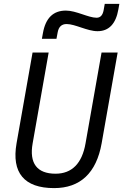

<svg xmlns="http://www.w3.org/2000/svg" viewBox="-20 -966 639 996"><path d="M260.7 9.8C396 9.8 480 -68.4 507.3 -222.7L590.3 -693.4H506.8L423.8 -222.7C405.8 -118.2 353 -64.9 268.1 -64.9C171.9 -64.9 130.9 -119.1 149.4 -222.7L232.4 -693.4H148.9L65.9 -222.7C39.1 -69.8 105.5 9.8 260.7 9.8ZM197.3 -764.6H272.9L279.3 -798.8C284.7 -827.1 299.8 -841.3 325.7 -841.3C369.6 -841.3 433.1 -804.2 485.8 -804.2C544.4 -804.2 581.1 -841.8 594.2 -918L599.1 -945.8H523.4L517.6 -913.1C512.7 -886.7 500.5 -874 481 -874C438.5 -874 375 -911.1 321.8 -911.1C255.9 -911.1 216.3 -872.1 202.6 -793.9Z"/></svg>

Font: Cascadia Code SemiLight
Style: Italic
Weight: 350
Italic angle: -10°
Monospace: yes
Designer: Aaron Bell
Foundry: Saja Typeworks
Version: Version 2404.023